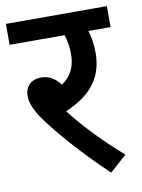

<svg xmlns="http://www.w3.org/2000/svg" viewBox="-75 -675 546 740"><g transform="rotate(-10 197.5 -304.5)"><path d="M366 -46C293 -109 220 -185 170 -250C260 -289 321 -346 321 -452C321 -490 315 -519 308 -540H395V-622H0V-540H215C222 -520 227 -492 227 -465C227 -416 210 -379 172 -354C152 -380 128 -395 98 -395C52 -395 34 -364 34 -336C34 -312 40 -289 66 -249C106 -190 195 -86 300 13Z"/></g></svg>

Font: Noto Sans Devanagari UI SemiCondensed Medium
Style: Regular
Weight: 500
Width: 4
Designer: Jelle Bosma - Monotype Design Team
Foundry: Monotype Imaging Inc.
Version: Version 2.004